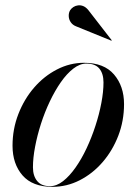

<svg xmlns="http://www.w3.org/2000/svg" viewBox="-20 -713 533 743"><path d="M183 10Q105.5 10 67 -34.5Q28.5 -79 28.5 -149Q28.5 -213.5 51 -271.5Q73.5 -329.5 112 -374Q150.5 -418.5 200.5 -444.2Q250.5 -470 305 -470Q382.5 -470 421.2 -424.8Q460 -379.5 460 -310Q460 -245.5 437.8 -187.8Q415.5 -130 377 -85.5Q338.5 -41 288.5 -15.5Q238.5 10 183 10ZM173.5 7.5Q199 7.5 224 -12Q249 -31.5 272.2 -64.5Q295.5 -97.5 315 -139Q334.5 -180.5 349.2 -225.8Q364 -271 372.2 -314.5Q380.5 -358 380.5 -394Q380.5 -428 364.5 -447.5Q348.5 -467 314 -467Q289 -467 263.8 -447.5Q238.5 -428 215.5 -395Q192.5 -362 172.8 -320.5Q153 -279 138.5 -233.8Q124 -188.5 115.8 -145.2Q107.5 -102 107.5 -65.5Q107.5 -32.5 123.8 -12.5Q140 7.5 173.5 7.5ZM411 -555.5 273.5 -611.5Q261 -616.5 253.8 -627Q246.5 -637.5 246 -650.5Q245.5 -663.5 251.5 -673.5Q256 -680.5 264 -685.8Q272 -691 282 -692.2Q292 -693.5 302 -689.5Q312 -685.5 321 -675L412.5 -557Z"/></svg>

Font: Bodoni Moda 72pt Medium
Style: Italic
Weight: 500
Italic angle: -13°
Designer: Owen Earl
Foundry: indestructible type
Version: Version 2.004